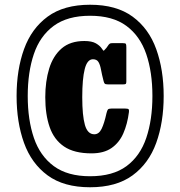

<svg xmlns="http://www.w3.org/2000/svg" viewBox="-20 -780 760 810"><path d="M360 -760Q471 -760 539.5 -709.8Q608 -659.5 639.2 -572.5Q670.5 -485.5 670.5 -375Q670.5 -264 639 -177Q607.5 -90 539 -40Q470.5 10 360 10Q249 10 180.8 -40.2Q112.5 -90.5 81.2 -177.5Q50 -264.5 50 -375Q50 -486 81.5 -573Q113 -660 181.2 -710Q249.5 -760 360 -760ZM360 -36.5Q456 -36.5 513.8 -79.2Q571.5 -122 597.2 -198.5Q623 -275 623 -375Q623 -475.5 597 -551.8Q571 -628 513.2 -670.8Q455.5 -713.5 360 -713.5Q264.5 -713.5 206.5 -670.8Q148.5 -628 122.8 -551.8Q97 -475.5 97 -375Q97 -274.5 123 -198.2Q149 -122 207 -79.2Q265 -36.5 360 -36.5ZM171 -370Q171 -437 187.5 -490.8Q204 -544.5 240.2 -575.8Q276.5 -607 336 -607Q367.5 -607 384.8 -597Q402 -587 410 -574.5Q416 -564.5 418.5 -566.5Q421 -568.5 429 -578L438.5 -591.5Q442 -595.5 445 -596.8Q448 -598 456 -598H498Q509 -598 511 -594.8Q513 -591.5 513 -580.5V-437Q513 -428.5 510.8 -426.2Q508.5 -424 499.5 -424H435.5Q425 -424 422 -427Q419 -430 417 -438Q410 -465 406.2 -485.8Q402.5 -506.5 395.5 -518.2Q388.5 -530 372 -530Q348 -530 337.5 -488.8Q327 -447.5 327 -370Q327 -292.5 338.2 -253Q349.5 -213.5 378 -213.5Q397.5 -213.5 408.8 -236.8Q420 -260 429 -301.5Q432 -314 435.2 -318Q438.5 -322 449.5 -322H508.5Q520 -322 522.5 -319Q525 -316 524 -307.5Q517.5 -256.5 500.2 -217.2Q483 -178 450.5 -155.5Q418 -133 366 -133Q293 -133 250.5 -161.8Q208 -190.5 189.5 -243.8Q171 -297 171 -370Z"/></svg>

Font: Besley* Condensed Fatface
Style: Regular
Weight: 900
Width: 3
Designer: Owen Earl
Foundry: indestructible type*
Version: Version 3.000; ttfautohint (v1.8.3)